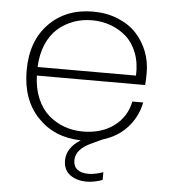

<svg xmlns="http://www.w3.org/2000/svg" viewBox="-52 -598 730 828"><g transform="rotate(5 312.5 -183.5)"><path d="M100.1 -291H525.9Q528.3 -345.7 511.7 -388.9Q495.1 -432.1 465.1 -458.5Q435.1 -484.9 397.2 -498.5Q359.4 -512.2 316.9 -512.2Q274.4 -512.2 236.8 -498.5Q199.2 -484.9 168.9 -458.3Q138.7 -431.6 120.4 -388.7Q102.1 -345.7 100.1 -291ZM421.9 169.9Q384.8 183.1 354 183.1Q310.1 183.1 281.5 162.1Q252.9 141.1 252.9 100.1Q252.9 45.4 313 7.8Q198.2 5.4 126.2 -70.1Q54.2 -145.5 54.2 -272Q54.2 -399.9 127.4 -474.9Q200.7 -549.8 317.9 -549.8Q377 -549.8 425.8 -529.8Q474.6 -509.8 505.9 -476.1Q537.1 -442.4 554 -399.2Q570.8 -356 570.8 -308.1Q570.8 -272 568.8 -253.9H100.1Q101.6 -199.2 119.9 -155.8Q138.2 -112.3 168.7 -85.4Q199.2 -58.6 237.1 -44.7Q274.9 -30.8 317.9 -30.8Q397.9 -30.8 452.1 -70.6Q506.3 -110.4 520 -178.2H566.9Q554.7 -115.7 512.7 -69.3Q470.7 -22.9 405.8 -3.9L358.9 18.1Q293 48.3 293 96.2Q293 122.6 310.5 135.7Q328.1 148.9 357.9 148.9Q386.2 148.9 421.9 136.2Z"/></g></svg>

Font: SVN-Poppins ExtraLight
Style: Regular
Weight: 200
Designer: Ninad Kale (Devanagari), Jonny Pinhorn (Latin)
Foundry: Indian Type Foundry
Version: Version 3.002 2017